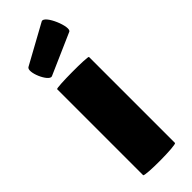

<svg xmlns="http://www.w3.org/2000/svg" viewBox="-241 -729 750 750"><g transform="rotate(-45 133.5 -354.5)"><path d="M237 -605C258 -613 214 -721 190 -710L28 -621C5 -611 44 -522 66 -530ZM45 -5C45 5 222 4 222 -6V-481C222 -488 45 -487 45 -480Z"/></g></svg>

Font: Lilita 2
Style: Regular
Weight: 400
Designer: Juan Montoreano
Foundry: Juan Montoreano
Version: Version 2.001